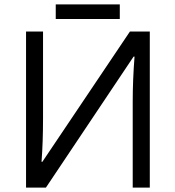

<svg xmlns="http://www.w3.org/2000/svg" viewBox="-20 -858 802 878"><path d="M234.9 -837.9H527.8V-771H234.9ZM99.1 -713.9H176.8V-316.9Q176.8 -207 169.9 -118.2H173.8L574.2 -713.9H665V0H586.9V-393.1Q586.9 -491.2 595.2 -599.1H590.8L189.9 0H99.1Z"/></svg>

Font: Zoram GWebM
Style: Regular
Weight: 400
Foundry: Ascender Corporation
Version: Version 1.000